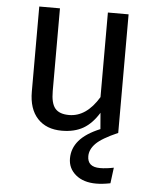

<svg xmlns="http://www.w3.org/2000/svg" viewBox="-54 -572 682 850"><g transform="rotate(5 287.5 -147.5)"><path d="M360 114Q360 162 416 162Q443 162 477 155L468 225Q433 232 405 232Q348 232 314 203.5Q280 175 280 131Q280 86 310 51Q340 16 403 -10L397 -82Q367 -33 328 -10.5Q289 12 233 12Q164 12 125 -30Q86 -72 86 -149V-527H178V-159Q178 -105 197 -82.5Q216 -60 259 -60Q336 -60 391 -151V-527H483V0Q412 31 386 57.5Q360 84 360 114Z"/></g></svg>

Font: Statis Sans
Style: Regular
Weight: 400
Designer: bBox Type GmbH
Foundry: bBox Type GmbH
Version: Version 1.000